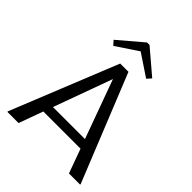

<svg xmlns="http://www.w3.org/2000/svg" viewBox="-235 -969 1095 1095"><g transform="rotate(45 312.5 -421.5)"><path d="M156.7 -719.2 302.5 -843.3H322.5L468.3 -719.2L445 -693.3L312.5 -781.7L180 -693.3ZM605.8 0H515.8L462.5 -146.7H162.5L109.2 0H19.2V-5L279.2 -650H345.8L605.8 -5ZM441.7 -203.3 312.5 -558.3 183.3 -203.3Z"/></g></svg>

Font: Boon
Style: Regular
Weight: 400
Designer: Sungsit Sawaiwan
Foundry: FontUni
Version: Version 3.0